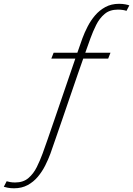

<svg xmlns="http://www.w3.org/2000/svg" viewBox="-156 -808 699 1008"><path d="M-82.5 180.5Q-100.5 180.5 -115.8 177.5Q-131 174.5 -136 172.5L-121 143.5Q-115.5 145.5 -103.2 147.8Q-91 150 -76.5 150Q-34 150 -7 127Q20 104 37.2 69Q54.5 34 67.5 -1.5Q77.5 -28 93.5 -74.8Q109.5 -121.5 129.8 -180Q150 -238.5 171.2 -301Q192.5 -363.5 212.8 -422.5Q233 -481.5 249.5 -529.5Q266 -577.5 276.5 -606.5Q287.5 -636.5 303.8 -668.2Q320 -700 343 -727Q366 -754 397.2 -771Q428.5 -788 469 -788Q487.5 -788 502.8 -785Q518 -782 523 -779.5L508 -751Q502 -753.5 489.8 -755.5Q477.5 -757.5 463 -757.5Q420 -757.5 393 -734.5Q366 -711.5 348.8 -676.8Q331.5 -642 318.5 -606Q308 -577 291 -529Q274 -481 253.5 -422Q233 -363 211.8 -300.5Q190.5 -238 170.5 -179.8Q150.5 -121.5 134.2 -74.8Q118 -28 108.5 -1Q97.5 29 81.5 60.8Q65.5 92.5 42.8 119.8Q20 147 -11 163.8Q-42 180.5 -82.5 180.5ZM113.5 -500.5 125.5 -531H424L412 -500.5Z"/></svg>

Font: Epilogue ExtraLight
Style: Italic
Weight: 250
Italic angle: -12°
Designer: Tyler Finck
Foundry: Etcetera Type Co
Version: Version 2.112